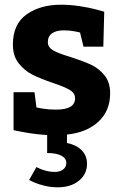

<svg xmlns="http://www.w3.org/2000/svg" viewBox="-20 -570 527 823"><path d="M267.1 6.8V43Q307.1 50.8 330.1 74Q353 97.2 353 131.8Q353 176.8 318.1 204.8Q283.2 232.9 227.1 232.9Q197.3 232.9 170.2 226.1Q143.1 219.2 126 211.7Q108.9 204.1 105 201.2L136.2 146Q139.2 147.9 150.6 153.1Q162.1 158.2 179.4 162.6Q196.8 167 213.9 167Q236.8 167 250.5 156.5Q264.2 146 264.2 128.9Q264.2 107.9 242.2 96.9Q220.2 85.9 182.1 85.9V8.8Q133.3 5.9 85.7 -2.7Q38.1 -11.2 38.1 -12.2V-174.8H127.9L136.2 -109.9Q136.2 -108.9 162.6 -104.5Q189 -100.1 220.2 -100.1Q302.2 -100.1 301.8 -148.9Q301.8 -170.9 278.8 -184.6Q255.9 -198.2 206.1 -214.8Q152.8 -232.9 118.9 -250Q85 -267.1 60.1 -298.6Q35.2 -330.1 35.2 -378.9Q35.2 -466.8 94 -508.3Q152.8 -549.8 241.2 -549.8Q281.2 -549.8 322.5 -543.5Q363.8 -537.1 391.8 -529.5Q419.9 -522 426.8 -520L422.9 -370.1H337.9L323.2 -430.2Q323.2 -431.2 301 -435.5Q278.8 -439.9 253.9 -439.9Q220.7 -439.9 202.9 -427Q185.1 -414.1 185.1 -389.2Q185.1 -367.2 208 -354Q231 -340.8 280.8 -326.2Q334 -309.1 368.4 -293.5Q402.8 -277.8 427.5 -247.8Q452.1 -217.8 452.1 -169.9Q452.1 -95.2 402.1 -48.6Q352.1 -2 267.1 6.8Z"/></svg>

Font: Kadwa
Style: Bold
Weight: 700
Designer: Sol Matas
Foundry: Sol Matas
Version: Version 1.001;PS 001.000;hotconv 1.0.70;makeotf.lib2.5.58329